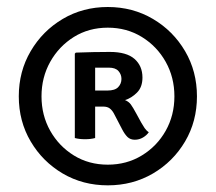

<svg xmlns="http://www.w3.org/2000/svg" viewBox="-20 -764 632 562"><path d="M35 -482Q35 -555 69.8 -614.2Q104.5 -673.5 163.5 -708.5Q222.5 -743.5 295.5 -743.5Q368.5 -743.5 427.8 -708.5Q487 -673.5 521.8 -614.2Q556.5 -555 556.5 -482Q556.5 -409 521.8 -350Q487 -291 427.8 -256.2Q368.5 -221.5 295.5 -221.5Q222.5 -221.5 163.5 -256.2Q104.5 -291 69.8 -350Q35 -409 35 -482ZM101.5 -482Q101.5 -426.5 127 -381.2Q152.5 -336 196.2 -309Q240 -282 295.5 -282Q351 -282 395.2 -309Q439.5 -336 465 -381.2Q490.5 -426.5 490.5 -482Q490.5 -537.5 465 -583Q439.5 -628.5 395.2 -655.8Q351 -683 295.5 -683Q240 -683 196.2 -655.8Q152.5 -628.5 127 -583Q101.5 -537.5 101.5 -482ZM397 -537Q397 -509 381 -493Q365 -477 346 -471Q357 -466.5 363 -458.2Q369 -450 379 -431.5L393.5 -405Q398 -397 403.2 -389.2Q408.5 -381.5 415.5 -377Q409.5 -368 398.5 -361.5Q387.5 -355 374.5 -355Q361.5 -355 353.2 -363Q345 -371 337.5 -385.5L313 -432.5Q308 -441.5 301 -446.8Q294 -452 282 -452H231.5V-498Q244.5 -499 264.2 -499Q284 -499 294.5 -499Q316.5 -499 326 -509Q335.5 -519 335.5 -533Q335.5 -546 326.8 -556Q318 -566 298.5 -566Q289 -566 277.5 -566Q266 -566 258.5 -566V-360Q246 -356.5 229 -356.5Q211.5 -356.5 199 -360V-607L202 -610Q226 -611 252.8 -611.5Q279.5 -612 301.5 -612Q350.5 -612 373.8 -591.5Q397 -571 397 -537Z"/></svg>

Font: Signika Negative Light
Style: Regular
Weight: 400
Version: Version 2.001